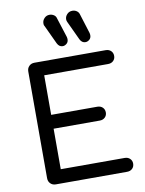

<svg xmlns="http://www.w3.org/2000/svg" viewBox="-110 -1139 917 1214"><g transform="rotate(-10 348.5 -531.5)"><path d="M148 0Q127 0 113.5 -13.5Q100 -27 100 -48V-733Q100 -754 113.5 -767.5Q127 -781 148 -781H605Q626 -781 639 -768.5Q652 -756 652 -736Q652 -717 639 -704.5Q626 -692 605 -692H195V-438H491Q512 -438 525 -425.5Q538 -413 538 -393Q538 -374 525 -361.5Q512 -349 491 -349H195V-89H605Q626 -89 639 -76.5Q652 -64 652 -45Q652 -25 639 -12.5Q626 0 605 0ZM489 -853Q466 -853 454 -877L397 -999Q393 -1007 393 -1016Q393 -1034 406.5 -1048.5Q420 -1063 441 -1063Q456 -1063 468 -1055Q480 -1047 484 -1034L524 -906Q526 -898 526 -891Q526 -873 514 -863Q502 -853 489 -853ZM343 -853Q320 -853 308 -877L251 -999Q248 -1003 247.5 -1007.5Q247 -1012 247 -1016Q247 -1034 260.5 -1048.5Q274 -1063 294 -1063Q309 -1063 321.5 -1055Q334 -1047 337 -1034L378 -906Q379 -902 379.5 -898Q380 -894 380 -891Q380 -873 368 -863Q356 -853 343 -853Z"/></g></svg>

Font: Comfortaa SemiBold
Style: Regular
Weight: 600
Designer: Johan Aakerlund
Foundry: Johan Aakerlund
Version: Version 3.104; ttfautohint (v1.8.1.43-b0c9)